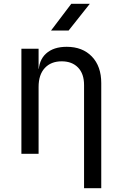

<svg xmlns="http://www.w3.org/2000/svg" viewBox="-20 -805 640 1005"><path d="M92 0V-550H182V-445H201L182 -424Q182 -489 221 -524.5Q260 -560 329 -560Q412 -560 461 -509Q510 -458 510 -370V180H420V-360Q420 -419 388.5 -451.5Q357 -484 303 -484Q247 -484 214.5 -449Q182 -414 182 -350V0ZM247 -645 353 -785H450L339 -645Z"/></svg>

Font: JetBrains Mono Zero
Style: Regular-Zero
Weight: 400
Designer: Philipp Nurullin, Konstantin Bulenkov
Foundry: JetBrains
Version: Version 2.211